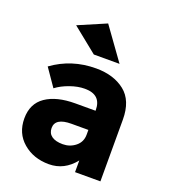

<svg xmlns="http://www.w3.org/2000/svg" viewBox="-144 -892 882 1003"><g transform="rotate(20 297.0 -390.5)"><path d="M528 0H387V-65Q329 8 243.5 8Q158 8 100 -41.5Q42 -91 42 -173.5Q42 -256 102 -297Q162 -338 266 -338H378V-341Q378 -427 287 -427Q248 -427 204.5 -411.5Q161 -396 131 -373L64 -470Q170 -547 306 -547Q404 -547 466 -498Q528 -449 528 -343ZM377 -205V-231H283Q193 -231 193 -175Q193 -146 214.5 -130.5Q236 -115 276 -115Q316 -115 346.5 -139.5Q377 -164 377 -205ZM412 -611H269L130 -723L284 -789Z"/></g></svg>

Font: Montserrat_am3
Style: Bold
Weight: 700
Designer: Julieta Ulanovsky
Foundry: Julieta Ulanovsky. Armenina letters added by Vahan Hovhannisyan
Version: Version 2.001